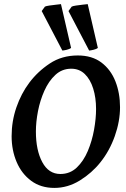

<svg xmlns="http://www.w3.org/2000/svg" viewBox="-20 -900 612 935"><path d="M564.5 -377.9Q564.5 -309.1 539.1 -237.3Q513.7 -165.5 469.2 -109.9Q427.7 -57.6 368.9 -21.2Q310.1 15.1 244.6 15.1Q178.7 15.1 132.1 -19.3Q85.4 -53.7 61 -111.1Q36.6 -168.5 36.6 -236.8Q36.6 -309.6 59.8 -377Q83 -444.3 122.6 -497.1Q163.6 -551.8 222.4 -590.8Q281.2 -629.9 358.9 -629.9Q428.2 -629.9 473.9 -595.5Q519.5 -561 542 -503.9Q564.5 -446.8 564.5 -377.9ZM447.8 -369.1Q447.8 -424.3 433.8 -468.8Q419.9 -513.2 393.1 -539.3Q366.2 -565.4 327.1 -565.4Q282.2 -565.4 249.8 -535.4Q217.3 -505.4 196.3 -458.5Q175.3 -411.6 165 -358.9Q154.8 -306.2 154.8 -259.8Q154.8 -168.5 185.8 -110.6Q216.8 -52.7 273.9 -52.7Q320.8 -52.7 353.8 -84Q386.7 -115.2 407.5 -164.3Q428.2 -213.4 438 -268.1Q447.8 -322.8 447.8 -369.1ZM283.7 -653.8 183.1 -846.2 198.7 -867.7Q204.1 -870.6 220.5 -873Q236.8 -875.5 253.7 -877.2Q270.5 -878.9 276.9 -879.9L326.2 -666.5Q318.4 -660.6 304.7 -657.5Q291 -654.3 283.7 -653.8ZM414.1 -653.8 313.5 -846.2 329.1 -867.7Q334.5 -870.6 350.1 -873Q365.7 -875.5 382.3 -877.2Q398.9 -878.9 407.2 -879.9L456.5 -666.5Q448.7 -660.6 435.1 -657.5Q421.4 -654.3 414.1 -653.8Z"/></svg>

Font: Gentium Plus
Style: Bold Italic
Weight: 700
Italic angle: -8°
Designer: Victor Gaultney, Annie Olsen, Iska Routamaa, Becca Hirsbrunner
Foundry: SIL International
Version: Version 6.101